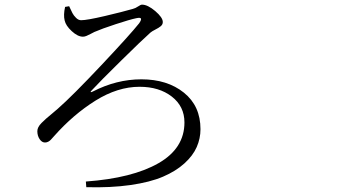

<svg xmlns="http://www.w3.org/2000/svg" viewBox="-20 -774 1540 831"><path d="M261.7 -744.1 279.3 -747.1Q288.1 -727.5 293.5 -717.3Q298.8 -707 309.1 -696.8Q319.3 -686.5 331.1 -686.5Q356.4 -686.5 433.6 -704.6Q510.7 -722.7 554.7 -735.4Q566.4 -738.3 577.6 -746.1Q588.9 -753.9 594.7 -753.9Q619.1 -753.9 651.9 -726.1Q684.6 -698.2 684.6 -678.7Q684.6 -668 675.8 -660.6Q667 -653.3 652.3 -646Q637.7 -638.7 630.9 -632.8Q594.7 -600.6 503.4 -510.7Q412.1 -420.9 377.9 -383.8Q371.1 -377 372.6 -375.5Q374 -374 381.8 -377.9Q484.4 -430.7 591.8 -430.7Q704.1 -430.7 775.9 -373Q847.7 -315.4 847.7 -214.8Q847.7 -174.8 831.5 -137.7Q815.4 -100.6 778.3 -66.9Q741.2 -33.2 685.5 -9.3Q629.9 14.6 544.4 26.9Q459 39.1 353.5 36.1L351.6 11.7Q552.7 -2.9 665.5 -67.4Q778.3 -131.8 778.3 -244.1Q778.3 -313.5 723.6 -356Q668.9 -398.4 584 -398.4Q489.3 -398.4 393.1 -338.4Q296.9 -278.3 213.9 -184.6Q204.1 -173.8 200.2 -169.4Q196.3 -165 189.5 -161.1Q182.6 -157.2 174.8 -157.2Q161.1 -157.2 151.4 -171.9Q141.6 -186.5 141.6 -206.1Q141.6 -214.8 146 -223.6Q150.4 -232.4 160.2 -242.2Q169.9 -252 178.7 -259.8Q187.5 -267.6 204.1 -281.2Q220.7 -294.9 230.5 -303.7Q293.9 -359.4 418.5 -491.7Q543 -624 582 -672.9Q591.8 -686.5 590.3 -692.9Q588.9 -699.2 570.3 -695.3Q542 -689.5 481 -669.4Q419.9 -649.4 388.7 -635.7Q382.8 -632.8 372.6 -627.4Q362.3 -622.1 354.5 -618.7Q346.7 -615.2 338.9 -615.2Q316.4 -615.2 290.5 -639.2Q264.6 -663.1 259.8 -685.5Q253.9 -709 261.7 -744.1Z"/></svg>

Font: Bpmf Zihi Serif Regular
Style: Regular
Weight: 400
Foundry: But Ko
Version: Version 1.320